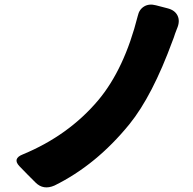

<svg xmlns="http://www.w3.org/2000/svg" viewBox="-20 -784 836 832"><path d="M134 7 100 -27 64 -64Q33 -97 79 -115Q277 -197 406 -350Q519 -485 577 -715Q583 -743 604.5 -756Q626 -769 656 -761L706 -748Q738 -740 749.5 -716Q761 -692 747 -660Q744 -653 739 -639Q732 -617 728 -608Q640 -368 541 -246Q397 -69 216 20Q168 41 134 7Z"/></svg>

Font: GenSenRounded TW H
Style: Regular
Weight: 900
Version: Version 1.501;PS 1;hotconv 16.6.51;makeotf.lib2.5.65220